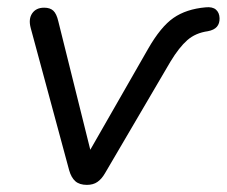

<svg xmlns="http://www.w3.org/2000/svg" viewBox="-20 -515 640 542"><path d="M225.4 6.9Q204.5 6.9 192.8 -3.3Q181.1 -13.6 175.3 -34.1L66.7 -435.9Q59.9 -461.2 70.8 -477.2Q81.8 -493.3 104.6 -493.3Q121.6 -493.3 130.6 -484.7Q139.6 -476.2 144.5 -455.3L243 -59.6H216.2L397.7 -376.5Q433.6 -439.4 469.7 -464.4Q505.8 -489.5 560.5 -494.3Q579.9 -496.3 589.6 -487.8Q599.3 -479.3 599.8 -463.8Q600.3 -448.8 592.3 -439.5Q584.3 -430.2 566.8 -426.9Q531.9 -422 508.8 -401.7Q485.6 -381.3 461.4 -341.4L276.3 -25.8Q267 -9.7 255 -1.4Q243.1 6.9 225.4 6.9Z"/></svg>

Font: Nunito Variable Extra Light
Style: Italic
Weight: 200
Italic angle: -9°
Designer: Vernon Adams
Foundry: Vernon Adams
Version: Version 3.602